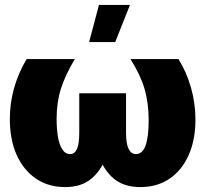

<svg xmlns="http://www.w3.org/2000/svg" viewBox="-20 -740 834 780"><path d="M492 -361V-202Q492 -156 502.5 -135Q513 -114 532 -114Q546 -114 556 -123.5Q566 -133 572 -150.5Q578 -168 581 -193.5Q584 -219 584 -251Q584 -322 567 -379.5Q550 -437 510 -500H705Q738 -447 756 -383.5Q774 -320 774 -254Q774 -171 746 -109Q718 -47 668 -13.5Q618 20 550 20Q496 20 459 -2.5Q422 -25 397 -71Q373 -27 336.5 -3.5Q300 20 244 20Q177 20 126.5 -14Q76 -48 48 -110Q20 -172 20 -257Q20 -321 37 -381.5Q54 -442 88 -500H284Q245 -435 227.5 -379.5Q210 -324 210 -257Q210 -219 215 -186.5Q220 -154 232.5 -134Q245 -114 265 -114Q283 -114 292.5 -134.5Q302 -155 302 -202V-361ZM382 -720H508L448 -569H342Z"/></svg>

Font: Moderustic ExtraBold
Style: Regular
Weight: 800
Designer: Tural Alisoy
Foundry: TAFT Foundry
Version: Version 2.120